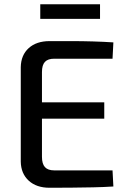

<svg xmlns="http://www.w3.org/2000/svg" viewBox="-20 -885 603 906"><path d="M214 -691Q264 -691 316 -691Q368 -691 418.5 -689.5Q469 -688 515 -685L511 -608H236Q206 -608 192 -593Q178 -578 178 -545V-145Q178 -112 192 -96.5Q206 -81 236 -81H511L515 -5Q469 -2 418.5 -1Q368 0 316 0.5Q264 1 214 1Q152 1 115.5 -32.5Q79 -66 78 -122V-568Q79 -625 115.5 -658Q152 -691 214 -691ZM96 -402H472V-325H96ZM452 -865V-796H170V-865Z"/></svg>

Font: Exo 2 Medium
Style: Regular
Weight: 500
Designer: Natanael Gama
Foundry: Natanael Gama
Version: Version 2.010